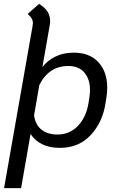

<svg xmlns="http://www.w3.org/2000/svg" viewBox="-20 -753 618 992"><path d="M148 -617Q150 -629 150 -633Q150 -646 144 -657Q138 -668 123 -681L182 -733Q212 -714 225.5 -693Q239 -672 239 -644Q239 -632 236 -617L199 -406Q224 -440 266 -460.5Q308 -481 361 -481Q443 -481 488.5 -431.5Q534 -382 534 -300Q534 -274 530 -251L525 -219Q510 -121 448.5 -55Q387 11 289 11Q236 11 197.5 -8Q159 -27 138 -61L89 219H1ZM437 -219 442 -251Q445 -271 445 -288Q445 -343 416.5 -377.5Q388 -412 333 -412Q232 -412 183 -313L156 -157Q163 -108 194.5 -83Q226 -58 277 -58Q340 -58 382.5 -102.5Q425 -147 437 -219Z"/></svg>

Font: KoHo Medium
Style: Italic
Weight: 500
Italic angle: -10°
Designer: Cadson Demak & Katatrad Team
Foundry: Cadson Demak Co.,Ltd.
Version: Version 1.000